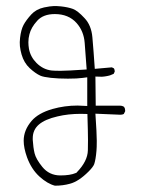

<svg xmlns="http://www.w3.org/2000/svg" viewBox="-20 -481 540 621"><path d="M260.3 -256.3Q197.3 -252 176.5 -252Q155.8 -252 147.5 -252.9Q119.6 -255.9 98.1 -277.3Q78.6 -296.9 73.7 -322.8Q71.8 -334 71.8 -344.2Q71.8 -357.9 75.2 -370.1Q80.6 -392.1 100.1 -413.6Q119.6 -435.5 157.2 -435.5Q201.7 -435.5 227.5 -406.7Q251 -380.4 253.9 -342.3ZM225.1 78.6Q207 86.4 175.3 86.4Q139.2 86.4 116.7 58.6Q96.2 33.2 91.8 14.6Q87.4 -3.9 85.9 -28.8Q85.9 -31.2 85.9 -33.7Q85.9 -61 105.7 -78.1Q125.5 -95.2 166 -104.5Q200.7 -112.8 241.2 -112.8Q245.6 -112.8 262.7 -112.3Q264.6 -50.3 264.6 -27.8Q264.6 -5.4 264.2 5.4Q263.2 40.5 229 75.7L227.5 77.6ZM176.8 -460.4Q167 -461.4 162.8 -461.4Q158.7 -461.4 154.1 -461.4Q149.4 -461.4 140.6 -460.2Q131.8 -459 122.6 -457Q96.7 -451.2 81.5 -434.6Q64.5 -416 56.2 -400.4Q47.9 -384.8 44.9 -358.4Q43.9 -351.1 43.9 -344.5Q43.9 -337.9 44.4 -331.5Q45.9 -318.4 49.8 -304.7Q57.6 -277.8 75.9 -260.7Q94.2 -243.7 110.4 -236.3Q120.1 -231.9 144.5 -229.2Q168.9 -226.6 199.5 -226.6Q230 -226.6 247.1 -229L262.2 -231V-138.2Q239.3 -139.6 231 -139.6Q189 -139.6 149.4 -128.4Q104 -115.2 82.5 -90.3Q56.6 -60.1 56.6 -25.9Q56.6 -2.4 67.4 27.8Q81.5 66.4 107.9 90.3Q133.3 113.3 157.7 119.6Q183.6 119.6 206.1 113.3Q234.4 106 266.6 73.7Q281.2 59.1 284.7 49.8Q289.6 35.2 292 6.8Q293 -2.9 293 -25.4Q293 -47.9 288.6 -113.3Q368.7 -109.9 369.1 -109.9Q376 -109.9 380.4 -112.3L384.8 -121.1Q384.8 -122.6 384.8 -124Q384.8 -130.4 381.3 -135.3Q375.5 -139.2 368.2 -139.2H289.6L288.6 -233.4Q304.2 -232.9 305.9 -232.9Q307.6 -232.9 310.3 -232.9Q313 -232.9 316.4 -233.4Q319.8 -233.9 323 -234.4Q326.2 -234.9 329.3 -235.6Q332.5 -236.3 335.9 -237.3Q341.8 -239.3 347.7 -242.2L351.1 -249.5Q351.1 -255.4 348.6 -259.8L341.8 -263.2L286.6 -258.3Q282.7 -316.4 278.8 -360.4Q275.4 -399.4 253.4 -422.4Q231 -446.8 215.1 -452.4Q199.2 -458 176.8 -460.4Z"/></svg>

Font: NaikaiFont
Style: ExtraLight
Weight: 200
Version: Version 1.89